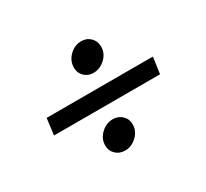

<svg xmlns="http://www.w3.org/2000/svg" viewBox="-104 -637 838 781"><g transform="rotate(-30 315.0 -246.5)"><path d="M409 -425Q409 -393 384.5 -370Q360 -347 329 -347Q304 -347 287 -363.5Q270 -380 270 -405Q270 -437 294 -460.5Q318 -484 349 -484Q375 -484 392 -467Q409 -450 409 -425ZM72 -284H571L560 -207H62ZM362 -87Q362 -55 337.5 -32Q313 -9 283 -9Q257 -9 239.5 -25.5Q222 -42 222 -67Q222 -99 246.5 -122Q271 -145 302 -145Q327 -145 344.5 -128.5Q362 -112 362 -87Z"/></g></svg>

Font: Rosario SemiBold
Style: Italic
Weight: 600
Italic angle: -8.05°
Designer: Hector Gatti
Foundry: Omnibus Type
Version: Version 1.101; ttfautohint (v1.8.1.43-b0c9)